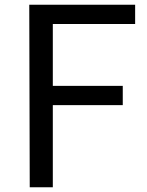

<svg xmlns="http://www.w3.org/2000/svg" viewBox="-20 -762 619 807"><path d="M105 25H202V-320H496V-401H202V-661H548V-742H103Z"/></svg>

Font: GenEiGothic-pro-Regular
Style: Regular
Weight: 400
Designer: Ryoko NISHIZUKA (kana & ideographs); Paul D. Hunt (Latin, Greek & Cyrillic); Wenlong ZHANG (bopomofo); Sandoll Communica
Foundry: Adobe Systems Incorporated; o_tamon
Version: Version 1.000.140830